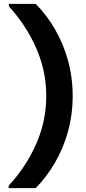

<svg xmlns="http://www.w3.org/2000/svg" viewBox="-20 -831 445 996"><path d="M25 145V132Q115 35 167.5 -84Q220 -203 220 -333Q220 -463 167.5 -582Q115 -701 26 -798V-811H165Q221 -755 264.5 -680.5Q308 -606 332.5 -518.5Q357 -431 357 -333Q357 -236 332.5 -148Q308 -60 264.5 14Q221 88 165 145Z"/></svg>

Font: Host Grotesk Black
Style: Regular
Weight: 900
Designer: Doğukan Karapınar based on Poppins by Indian Type Foundry, Jonny Pinhorn
Foundry: Element Type
Version: Version 1.000; ttfautohint (v1.8.4.7-5d5b);gftools[0.9.33]